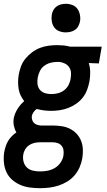

<svg xmlns="http://www.w3.org/2000/svg" viewBox="-41 -765 561 1008"><path d="M170 223Q143 223 116 219.5Q89 216 65 205.5Q41 195 22 178Q3 161 -7.5 138Q-18 115 -20.5 88Q-23 61 -19 34Q-16 19 -11.5 4.5Q-7 -10 1 -24Q9 -38 20.5 -49.5Q32 -61 45 -70Q36 -85 32 -104Q28 -123 31 -143Q36 -169 51 -193Q66 -217 86 -234Q76 -247 68 -263Q60 -279 57 -297Q54 -315 54 -333.5Q54 -352 57 -371Q61 -394 69 -416Q77 -438 92.5 -457Q108 -476 127.5 -490.5Q147 -505 169 -513.5Q191 -522 214 -525Q237 -528 259 -528Q275 -528 291.5 -526.5Q308 -525 323 -521L328 -520H493L478 -432L425 -434Q432 -412 432.5 -388Q433 -364 429 -340Q425 -318 417 -295.5Q409 -273 394.5 -254Q380 -235 360 -221Q340 -207 318 -198.5Q296 -190 273 -186.5Q250 -183 228 -183Q208 -183 189 -185.5Q170 -188 152 -193Q142 -186 135 -176Q128 -166 126 -155Q125 -145 128 -135.5Q131 -126 137.5 -119.5Q144 -113 153.5 -110Q163 -107 173 -106H236Q259 -106 282.5 -102.5Q306 -99 326 -89Q346 -79 361 -63Q376 -47 384.5 -26Q393 -5 394 18.5Q395 42 391 66Q387 90 377 113Q367 136 350.5 155.5Q334 175 311.5 188.5Q289 202 265.5 209.5Q242 217 218 220Q194 223 170 223ZM229 -271Q246 -271 263.5 -275.5Q281 -280 296 -291.5Q311 -303 319.5 -320Q328 -337 330 -354Q333 -370 331.5 -385.5Q330 -401 321.5 -413Q313 -425 299.5 -431.5Q286 -438 271 -440H258Q241 -440 223 -435Q205 -430 190.5 -419Q176 -408 168 -391Q160 -374 157 -357Q154 -340 156 -323Q158 -306 168.5 -293.5Q179 -281 195 -276Q211 -271 229 -271ZM170 135Q190 135 210 131Q230 127 247.5 116.5Q265 106 277 88.5Q289 71 292 52Q294 38 292.5 24.5Q291 11 283 1Q275 -9 262.5 -13.5Q250 -18 236 -18H168Q153 -18 138.5 -14.5Q124 -11 111.5 -2.5Q99 6 91 19.5Q83 33 81 47Q78 67 83 85Q88 103 101 115Q114 127 132.5 131Q151 135 170 135ZM304 -595Q286 -595 269.5 -601.5Q253 -608 243.5 -621.5Q234 -635 231 -652.5Q228 -670 231 -688Q233 -701 239.5 -712.5Q246 -724 256.5 -731.5Q267 -739 279.5 -742Q292 -745 305 -745Q323 -745 339.5 -738.5Q356 -732 365.5 -718.5Q375 -705 378.5 -687.5Q382 -670 379 -652Q376 -639 370 -627.5Q364 -616 353 -608.5Q342 -601 329.5 -598Q317 -595 304 -595Z"/></svg>

Font: Iosevka SS18 Semibold
Style: Italic
Weight: 600
Italic angle: -9°
Monospace: yes
Designer: Belleve Invis
Foundry: Belleve Invis
Version: Version 25.1.1; ttfautohint (v1.8.4)